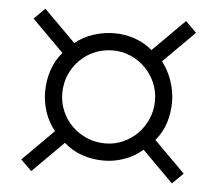

<svg xmlns="http://www.w3.org/2000/svg" viewBox="-44 -748 711 636"><g transform="rotate(5 311.5 -430.0)"><path d="M585.9 -195.8 482.9 -298.8Q505.9 -326.2 516.4 -359.4Q526.9 -392.6 526.9 -428.2Q526.9 -463.4 514.9 -498.5Q502.9 -533.7 481.9 -560.1L585.9 -664.1L549.8 -700.2L443.8 -594.2Q418.5 -616.2 385.5 -627.7Q352.5 -639.2 317.9 -639.2Q282.7 -639.2 248.5 -628.2Q214.4 -617.2 187 -595.2L82 -700.2L45.9 -664.1L150.9 -559.1Q139.2 -545.9 130.4 -530Q121.6 -514.2 116 -497.1Q110.4 -480 107.7 -462.2Q105 -444.3 105 -426.8Q105 -391.6 116 -358.9Q127 -326.2 148.9 -298.8L45.9 -195.8L82 -160.2L185.1 -263.2Q212.9 -238.8 246.6 -227.3Q280.3 -215.8 317.9 -215.8Q352.5 -215.8 386.2 -227.8Q419.9 -239.7 446.8 -263.2L549.8 -160.2ZM470.2 -428.2Q470.2 -396.5 458.3 -368.4Q446.3 -340.3 425.8 -319.1Q405.3 -297.9 377.4 -285.4Q349.6 -272.9 317.9 -272.9Q285.6 -272.9 257.3 -284.9Q229 -296.9 207.8 -317.6Q186.5 -338.4 174.3 -366.5Q162.1 -394.5 162.1 -426.8Q162.1 -459.5 174.3 -487.8Q186.5 -516.1 207.5 -537.1Q228.5 -558.1 256.8 -570.1Q285.2 -582 317.9 -582Q349.1 -582 377 -569.6Q404.8 -557.1 425.5 -536.1Q446.3 -515.1 458.3 -487.3Q470.2 -459.5 470.2 -428.2Z"/></g></svg>

Font: Galatia SIL
Style: Regular
Weight: 400
Designer: Development by SIL's NRSI team
Version: Version 2.1